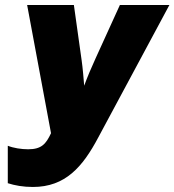

<svg xmlns="http://www.w3.org/2000/svg" viewBox="-20 -734 694 764"><path d="M111 10C240 10 309 -70 371 -187L654 -714H457L360 -501C343 -464 327 -426 315 -393C313 -418 309 -466 305 -493L274 -714H88L183 -204C163 -161 145 -140 92 -140C65 -140 33 -145 11 -154V-5C39 4 72 10 111 10Z"/></svg>

Font: Noto Sans UI SemiCondensed Black
Style: Italic
Weight: 900
Width: 4
Italic angle: -372°
Designer: Monotype Design Team
Foundry: Monotype Imaging Inc.
Version: Version 1.901